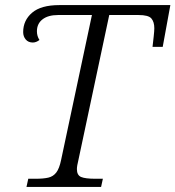

<svg xmlns="http://www.w3.org/2000/svg" viewBox="-20 -734 689 754"><path d="M84 0 91 -32H120Q151 -32 170 -36.5Q189 -41 201 -56.5Q213 -72 220 -106L341 -675H208Q169 -675 147 -658Q125 -641 125 -611Q125 -592 135 -577Q122 -567 109 -567Q91 -567 81 -579Q71 -591 71 -608Q71 -654 106 -684Q141 -714 213 -714H649L619 -550H579Q581 -567 583.5 -590Q586 -613 586 -623Q586 -648 574.5 -661.5Q563 -675 524 -675H409L288 -106Q282 -82 282 -70Q282 -46 298.5 -39Q315 -32 355 -32H384L377 0Z"/></svg>

Font: Noto Serif Light
Style: Italic
Weight: 300
Italic angle: -12°
Designer: Monotype Design Team
Foundry: Monotype Imaging Inc.
Version: Version 2.013